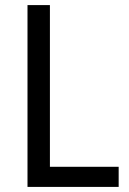

<svg xmlns="http://www.w3.org/2000/svg" viewBox="-20 -734 508 754"><path d="M88 0H446V-79H176V-714H88Z"/></svg>

Font: Noto Sans Devanagari SemiCondensed
Style: Regular
Weight: 400
Width: 4
Designer: Jelle Bosma - Monotype Design Team
Foundry: Monotype Imaging Inc.
Version: Version 2.004